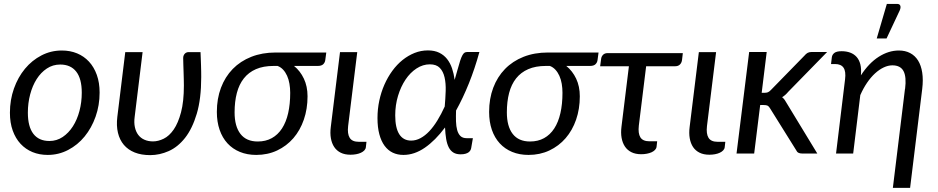

<svg xmlns="http://www.w3.org/2000/svg" viewBox="-20 -766 4681 958"><path d="M226.5 -62.5Q263 -62.5 292.8 -82.5Q322.5 -102.5 343.8 -135.8Q365 -169 376.5 -212.5Q388 -256 388 -303.5Q388 -373.5 360.2 -408.8Q332.5 -444 280.5 -444Q243.5 -444 213.8 -424.2Q184 -404.5 163 -371.5Q142 -338.5 130.5 -295Q119 -251.5 119 -204Q119 -134 146.5 -98.2Q174 -62.5 226.5 -62.5ZM218 7Q176.5 7 142 -7.2Q107.5 -21.5 82.5 -48.5Q57.5 -75.5 43.5 -114.5Q29.5 -153.5 29.5 -203.5Q29.5 -267.5 49.5 -324Q69.5 -380.5 104.5 -422.8Q139.5 -465 186.8 -489.5Q234 -514 288.5 -514Q330 -514 364.5 -499.8Q399 -485.5 424 -458.5Q449 -431.5 463 -392.5Q477 -353.5 477 -304Q477 -240.5 457 -184Q437 -127.5 402.2 -85Q367.5 -42.5 320 -17.8Q272.5 7 218 7Z M691.5 -506 652 -183.5Q648 -154.5 653 -131.5Q658 -108.5 670 -92.8Q682 -77 700.8 -68.8Q719.5 -60.5 743.5 -60.5Q769.5 -60.5 797 -74Q824.5 -87.5 846.8 -119.8Q869 -152 883.2 -205.5Q897.5 -259 897.5 -339.5Q897.5 -353.5 897 -370.8Q896.5 -388 896 -406.2Q895.5 -424.5 894.8 -442.5Q894 -460.5 894 -476.5Q894 -484.5 896.8 -490.2Q899.5 -496 903.5 -499.5Q907.5 -503 912 -504.5Q916.5 -506 921 -506H980.5Q981 -491.5 981.8 -474.5Q982.5 -457.5 983 -440.5Q983.5 -423.5 983.8 -407.8Q984 -392 984 -381Q984 -273 961.8 -198.5Q939.5 -124 903.5 -78.2Q867.5 -32.5 822 -12.2Q776.5 8 729.5 8Q685 8 652 -5.2Q619 -18.5 598 -43.2Q577 -68 568.5 -103.5Q560 -139 565.5 -183.5L605 -506Z M1447 -437Q1478 -412 1496.2 -373.5Q1514.5 -335 1514.5 -285.5Q1514.5 -222.5 1496 -169Q1477.5 -115.5 1443.8 -76.5Q1410 -37.5 1362.8 -15.2Q1315.5 7 1258.5 7Q1213.5 7 1177 -8Q1140.5 -23 1115 -50.8Q1089.5 -78.5 1075.8 -118.2Q1062 -158 1062 -207.5Q1062 -273.5 1082.5 -328Q1103 -382.5 1141.2 -421.8Q1179.5 -461 1233.8 -482.5Q1288 -504 1355.5 -504H1608L1603 -466.5Q1601.5 -454 1592.8 -445.5Q1584 -437 1565.5 -437ZM1428 -303Q1428 -326.5 1424.2 -348.2Q1420.5 -370 1412.5 -387.8Q1404.5 -405.5 1392.8 -418.2Q1381 -431 1365 -437H1345Q1294 -437 1257.2 -421Q1220.5 -405 1196.8 -375Q1173 -345 1161.8 -302Q1150.5 -259 1150.5 -205.5Q1150.5 -135.5 1179.8 -97.8Q1209 -60 1266 -60Q1306 -60 1336.2 -76.8Q1366.5 -93.5 1387 -125Q1407.5 -156.5 1417.8 -201.5Q1428 -246.5 1428 -303Z M1676.5 -506H1762.5L1717 -137Q1712.5 -98.5 1724.8 -78.5Q1737 -58.5 1770 -58.5H1808.5L1805.5 -31.5Q1804.5 -22.5 1797.8 -15.5Q1791 -8.5 1780.8 -3.8Q1770.5 1 1757 3.5Q1743.5 6 1729 6Q1700.5 6 1680.2 -4Q1660 -14 1647.8 -32.2Q1635.5 -50.5 1631 -76Q1626.5 -101.5 1630.5 -132.5Z M2331 -27Q2330 -21.5 2327 -16Q2324 -10.5 2318 -6Q2312 -1.5 2302.2 1.2Q2292.5 4 2278 4Q2256.5 4 2242.2 -4.8Q2228 -13.5 2219.2 -30.5Q2210.5 -47.5 2206.2 -72.5Q2202 -97.5 2200.5 -130Q2152 -65 2099.8 -29Q2047.5 7 1993 7Q1963.5 7 1939.8 -4.2Q1916 -15.5 1899 -38.5Q1882 -61.5 1872.8 -96Q1863.5 -130.5 1863.5 -177Q1863.5 -221.5 1872.5 -263.8Q1881.5 -306 1898 -343.5Q1914.5 -381 1937.5 -412.5Q1960.5 -444 1988.5 -466.5Q2016.5 -489 2048.5 -501.8Q2080.5 -514.5 2115 -514.5Q2148 -514.5 2171.5 -503Q2195 -491.5 2210.8 -471.5Q2226.5 -451.5 2235.5 -424.8Q2244.5 -398 2248.5 -367.5L2262 -415Q2270 -445 2276 -463Q2282 -481 2287.5 -490.8Q2293 -500.5 2298.5 -503.5Q2304 -506.5 2311.5 -506.5H2372Q2349 -423 2319.5 -349.8Q2290 -276.5 2255.5 -214.5Q2254.5 -186 2255.2 -160.8Q2256 -135.5 2261.2 -116.8Q2266.5 -98 2277.5 -87.2Q2288.5 -76.5 2309 -76.5H2339.5ZM2031.5 -64.5Q2055.5 -64.5 2078.2 -76.8Q2101 -89 2122 -111.2Q2143 -133.5 2162.2 -164.8Q2181.5 -196 2199 -234.5Q2202.5 -274.5 2203.8 -312.5Q2205 -350.5 2198.2 -380Q2191.5 -409.5 2174.5 -427.2Q2157.5 -445 2125 -445Q2090 -445 2058.5 -424.5Q2027 -404 2003.5 -369Q1980 -334 1966 -287.8Q1952 -241.5 1952 -190.5Q1952 -128 1972.2 -96.2Q1992.5 -64.5 2031.5 -64.5Z M2805.5 -437Q2836.5 -412 2854.8 -373.5Q2873 -335 2873 -285.5Q2873 -222.5 2854.5 -169Q2836 -115.5 2802.2 -76.5Q2768.5 -37.5 2721.2 -15.2Q2674 7 2617 7Q2572 7 2535.5 -8Q2499 -23 2473.5 -50.8Q2448 -78.5 2434.2 -118.2Q2420.5 -158 2420.5 -207.5Q2420.5 -273.5 2441 -328Q2461.5 -382.5 2499.8 -421.8Q2538 -461 2592.2 -482.5Q2646.5 -504 2714 -504H2966.5L2961.5 -466.5Q2960 -454 2951.2 -445.5Q2942.5 -437 2924 -437ZM2786.5 -303Q2786.5 -326.5 2782.8 -348.2Q2779 -370 2771 -387.8Q2763 -405.5 2751.2 -418.2Q2739.5 -431 2723.5 -437H2703.5Q2652.5 -437 2615.8 -421Q2579 -405 2555.2 -375Q2531.5 -345 2520.2 -302Q2509 -259 2509 -205.5Q2509 -135.5 2538.2 -97.8Q2567.5 -60 2624.5 -60Q2664.5 -60 2694.8 -76.8Q2725 -93.5 2745.5 -125Q2766 -156.5 2776.2 -201.5Q2786.5 -246.5 2786.5 -303Z M2979.5 -473Q2981 -484.5 2989.2 -492.8Q2997.5 -501 3012 -501H3387L3383 -466.5Q3381 -452 3372.2 -443.8Q3363.5 -435.5 3349 -435.5H3204L3167.5 -139.5Q3163 -100.5 3175.2 -80.8Q3187.5 -61 3220.5 -61H3259L3256 -34Q3255 -25 3248.2 -18Q3241.5 -11 3231 -6.2Q3220.5 -1.5 3207.2 1Q3194 3.5 3179.5 3.5Q3151 3.5 3130.8 -6.5Q3110.5 -16.5 3098.2 -34.8Q3086 -53 3081.5 -78.2Q3077 -103.5 3081 -134.5L3118 -435.5H2974.5Z M3467 -506H3553L3507.5 -137Q3503 -98.5 3515.2 -78.5Q3527.5 -58.5 3560.5 -58.5H3599L3596 -31.5Q3595 -22.5 3588.2 -15.5Q3581.5 -8.5 3571.2 -3.8Q3561 1 3547.5 3.5Q3534 6 3519.5 6Q3491 6 3470.8 -4Q3450.5 -14 3438.2 -32.2Q3426 -50.5 3421.5 -76Q3417 -101.5 3421 -132.5Z M3655 0ZM3805.5 -506.5 3780.5 -303H3795.5Q3804 -303 3811 -305.5Q3818 -308 3826.5 -317L3994 -488.5Q4001 -497 4009 -501.8Q4017 -506.5 4028.5 -506.5H4107L3913 -308Q3898.5 -290.5 3882.5 -281Q3890 -275 3895.5 -267.2Q3901 -259.5 3906 -250L4058 0H3982Q3971 0 3963.8 -3.8Q3956.5 -7.5 3952 -17.5L3822.5 -225Q3816.5 -235.5 3810 -238.8Q3803.5 -242 3789.5 -242H3773L3743 0H3655L3718 -506.5Z M4126.5 0ZM4521 171.5H4435L4495.5 -322.5H4496Q4503.5 -382.5 4488.2 -411.2Q4473 -440 4432.5 -440Q4411.5 -440 4389.2 -429.5Q4367 -419 4346 -399.8Q4325 -380.5 4306.2 -353Q4287.5 -325.5 4272.5 -291.5L4237 0H4151.5L4196.5 -370Q4201.5 -409.5 4189 -428Q4176.5 -446.5 4146.5 -446.5H4126.5L4130.5 -480Q4132 -493 4143 -501.8Q4154 -510.5 4179.5 -510.5Q4203 -510.5 4222 -503.5Q4241 -496.5 4254 -482Q4267 -467.5 4272.8 -444.8Q4278.5 -422 4275.5 -390Q4315 -451 4364.2 -482.5Q4413.5 -514 4465 -514Q4497 -514 4521.2 -501.2Q4545.5 -488.5 4560.8 -464Q4576 -439.5 4581.5 -403.8Q4587 -368 4581.5 -322.5ZM4354.5 -574 4405 -746.5H4456Q4468.5 -746.5 4472 -737.8Q4475.5 -729 4469.5 -714.5L4403.5 -574Z"/></svg>

Font: Lato
Style: Italic
Weight: 400
Italic angle: -7°
Designer: Lukasz Dziedzic
Foundry: tyPoland Lukasz Dziedzic
Version: Version 2.007; 2014-02-27